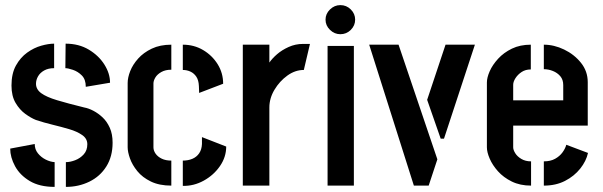

<svg xmlns="http://www.w3.org/2000/svg" viewBox="-20 -727 2362 752"><path d="M238 5V-92Q255 -92 274.5 -99.5Q294 -107 308 -122.5Q322 -138 322 -162Q322 -184 302 -198Q282 -212 251.5 -221Q221 -230 186 -238.5Q151 -247 121 -257Q101 -265 79 -281Q57 -297 41 -324Q25 -351 25 -392Q25 -439 42.5 -470.5Q60 -502 86.5 -521Q113 -540 141.5 -548Q170 -556 192 -556V-460Q169 -460 153 -451Q137 -442 129 -428Q121 -414 121 -399Q121 -377 141.5 -362Q162 -347 203.5 -334.5Q245 -322 310 -306Q327 -303 346 -293Q365 -283 382 -267Q399 -251 410 -226.5Q421 -202 421 -168Q421 -114 396.5 -75Q372 -36 330 -15.5Q288 5 238 5ZM194 5Q135 5 96.5 -18Q58 -41 39 -76Q20 -111 20 -145L116 -163Q116 -142 128.5 -126.5Q141 -111 159 -102Q177 -93 194 -92ZM316 -387Q316 -416 300.5 -431.5Q285 -447 265.5 -453.5Q246 -460 236 -460L237 -556Q289 -556 328 -532.5Q367 -509 389 -474Q411 -439 411 -403Z M651 0Q604 0 571 -16Q538 -32 518 -56.5Q498 -81 489 -106.5Q480 -132 480 -150V-402Q480 -423 490 -448.5Q500 -474 521 -497.5Q542 -521 574.5 -536.5Q607 -552 651 -552V-454Q628 -454 612 -445Q596 -436 588.5 -423.5Q581 -411 581 -400V-150Q581 -137 589.5 -125Q598 -113 613.5 -105.5Q629 -98 651 -98ZM696 1V-98Q717 -98 733.5 -105Q750 -112 760 -126.5Q770 -141 771 -163V-190L866 -153Q866 -112 841.5 -76.5Q817 -41 778 -19.5Q739 2 696 1ZM760 -363 759 -390Q758 -413 749 -426.5Q740 -440 726 -446.5Q712 -453 696 -453V-552Q740 -552 775.5 -531Q811 -510 832.5 -475.5Q854 -441 854 -399Z M931 0V-552H1035V-482Q1046 -498 1065 -514.5Q1084 -531 1110.5 -543Q1137 -555 1167 -555Q1174 -555 1180.5 -555Q1187 -555 1194 -555L1170 -453Q1136 -453 1105.5 -431Q1075 -409 1055 -375.5Q1035 -342 1035 -306V0Z M1263 0V-547H1366V0ZM1313 -593Q1290 -593 1272.5 -610Q1255 -627 1255 -650Q1255 -673 1272.5 -690Q1290 -707 1313 -707Q1337 -707 1354 -690Q1371 -673 1371 -650Q1371 -627 1354 -610Q1337 -593 1313 -593Z M1601 0 1426 -552H1541L1693 -103L1659 0ZM1706 -184 1653 -336 1725 -552H1840L1719 -184Z M2060 0Q2017 0 1984.5 -16Q1952 -32 1930.5 -56Q1909 -80 1898 -105.5Q1887 -131 1887 -150V-404Q1887 -423 1898 -448Q1909 -473 1931 -497Q1953 -521 1985 -536.5Q2017 -552 2059 -552V-455Q2038 -455 2023 -445Q2008 -435 1999 -421Q1990 -407 1990 -395V-334H2186V-394Q2186 -415 2174.5 -428.5Q2163 -442 2145.5 -449Q2128 -456 2110 -456V-552Q2150 -552 2189.5 -533Q2229 -514 2255.5 -481Q2282 -448 2282 -405V-235H1990V-150Q1990 -140 1998 -127Q2006 -114 2022 -104.5Q2038 -95 2060 -95ZM2110 0V-95Q2136 -95 2154 -105Q2172 -115 2183 -130Q2194 -145 2198 -160L2283 -128Q2276 -96 2252.5 -66.5Q2229 -37 2193 -18.5Q2157 0 2110 0Z"/></svg>

Font: Stick No Bills SemiBold
Style: Regular
Weight: 600
Designer: Kosala Senevirathne, Siva Puranthara, Lasantha Premarathna, Tharique Azeez
Foundry: mooniak
Version: Version 2.000